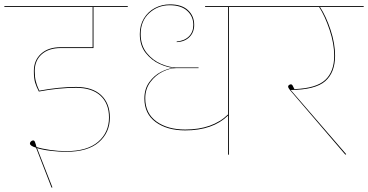

<svg xmlns="http://www.w3.org/2000/svg" viewBox="-30 -708 1685 879"><path d="M129 -383Q129 -355 134 -336Q139 -317 144 -306.5Q149 -296 150 -293Q241 -310 318 -310Q393 -310 433 -272.5Q473 -235 473 -170Q473 -101 422.5 -57Q372 -13 273 -13Q240 -13 202 -17.5Q164 -22 139 -30Q139 -30 139.5 -29.5Q140 -29 140 -29L210 150L206 151L135 -32Q107 -40 107 -51Q107 -56 111.5 -60.5Q116 -65 122 -65Q127 -65 129.5 -59.5Q132 -54 134 -46.5Q136 -39 137 -35Q162 -27 199.5 -21.5Q237 -16 273 -16Q370 -16 419.5 -59Q469 -102 469 -170Q469 -234 430 -270Q391 -306 318 -306Q239 -306 148 -289Q137 -310 131 -329Q125 -348 125 -383Q125 -432 158 -462Q191 -492 249 -492H394V-676H-10V-680H555V-676H398V-488H249Q193 -488 161 -459.5Q129 -431 129 -383Z M1186 -676H1018V0H1014V-179Q944 -111 818 -111Q735 -111 683 -149Q631 -187 631 -257Q631 -301 653.5 -332Q676 -363 707.5 -379Q739 -395 765 -397Q737 -399 701 -415Q665 -431 637.5 -465Q610 -499 610 -552Q610 -593 629 -624Q648 -655 679.5 -671.5Q711 -688 748 -688Q802 -688 830.5 -661.5Q859 -635 859 -594Q859 -560 837.5 -538.5Q816 -517 779 -515V-518Q814 -521 834.5 -541Q855 -561 855 -594Q855 -633 827 -658.5Q799 -684 747 -684Q692 -684 653 -648Q614 -612 614 -552Q614 -500 642 -465.5Q670 -431 708.5 -415Q747 -399 777 -399H879V-396H776Q748 -396 715 -380Q682 -364 658.5 -332.5Q635 -301 635 -258Q635 -189 686 -152Q737 -115 818 -115Q943 -115 1014 -184V-676H909V-680H1186Z M1635 -676H1435Q1463 -633 1483.5 -571Q1504 -509 1504 -453Q1504 -376 1459 -336.5Q1414 -297 1301 -296L1555 -2L1551 0L1298 -295Q1289 -306 1289 -312Q1289 -316 1293.5 -319Q1298 -322 1302 -322Q1306 -322 1309 -317.5Q1312 -313 1318 -300Q1418 -304 1459 -342Q1500 -380 1500 -453Q1500 -508 1479 -571Q1458 -634 1431 -676H1166V-680H1635Z"/></svg>

Font: FiraGO Four
Style: Regular
Weight: 100
Designer: bBox Type
Foundry: bBox Type GmbH
Version: Version 1.001